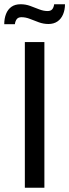

<svg xmlns="http://www.w3.org/2000/svg" viewBox="-40 -884 326 904"><path d="M77 0V-686H169V0ZM-20 -770Q-20 -797 -11.5 -818.5Q-3 -840 14 -852Q31 -864 57 -864Q81 -864 102.5 -856Q124 -848 144.5 -840Q165 -832 184 -832Q199 -832 206 -840.5Q213 -849 215 -864H266Q266 -838 257 -816.5Q248 -795 230.5 -783Q213 -771 188 -771Q165 -771 143 -779Q121 -787 101 -795Q81 -803 61 -803Q46 -803 39 -794Q32 -785 30 -770Z"/></svg>

Font: Archivo SemiCondensed
Style: Regular
Weight: 400
Width: 4
Designer: Hector Gatti
Foundry: Omnibus-Type
Version: Version 2.001